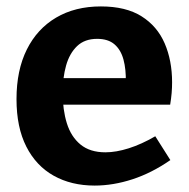

<svg xmlns="http://www.w3.org/2000/svg" viewBox="-20 -566 589 598"><path d="M274.8 12Q202.2 12 147.3 -18.7Q92.4 -49.4 61.9 -109.5Q31.4 -169.6 31.4 -257.2Q31.4 -347.2 63.5 -411.7Q95.6 -476.2 154.7 -511.1Q213.8 -546 294.2 -546Q372 -546 420.9 -515.2Q469.8 -484.4 492.9 -430.9Q516 -377.4 516 -309.6Q516 -293 514.6 -276.2Q513.2 -259.4 510 -240H144.2V-322.6H389.6L371.8 -310.2Q372.8 -350 364.6 -380.4Q356.4 -410.8 336.6 -427.9Q316.8 -445 282.6 -445Q243.6 -445 220 -422.3Q196.4 -399.6 185.8 -361.8Q175.2 -324 175.2 -277.4Q175.2 -224 188.2 -182.1Q201.2 -140.2 230.7 -115.9Q260.2 -91.6 308.4 -91.6Q341.6 -91.6 381.3 -104.2Q421 -116.8 463.6 -141.6L510.6 -67.4Q452.6 -27.2 392.5 -7.6Q332.4 12 274.8 12Z"/></svg>

Font: Bitter Thin
Style: Regular
Weight: 100
Designer: Sol Matas, and Bitter project Authors
Foundry: Sol Matas
Version: Version 2.002